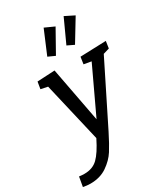

<svg xmlns="http://www.w3.org/2000/svg" viewBox="-304 -929 1121 1281"><g transform="rotate(-30 256.0 -289.0)"><path d="M566 -534 558 -480 511 -466 279 0Q242 74 212.5 120.5Q183 167 130 203.5Q77 240 2 240Q-24 240 -54 234L-41 160Q-19 163 0 163Q63 163 102.5 125Q142 87 187 -4L80 -462L27 -473L36 -527L171 -534L251 -112L416 -463L359 -473L367 -527ZM324 -785 228 -614 175 -638 251 -818ZM477 -782 375 -614 323 -639 405 -818Z"/></g></svg>

Font: Bitter Pro Medium
Style: Italic
Weight: 500
Italic angle: -9°
Designer: Sol Matas, and Bitter project Authors
Foundry: Sol Matas
Version: Version 1.010